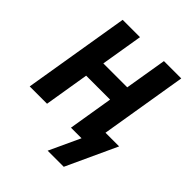

<svg xmlns="http://www.w3.org/2000/svg" viewBox="-192 -627 885 885"><g transform="rotate(45 250.0 -184.5)"><path d="M271 151 341 0H272L308 -219H152L116 0H3L89 -520H202L168 -315H324L358 -520H471L401 -96H490L376 151Z"/></g></svg>

Font: Iosevka Oblique
Style: Bold
Weight: 700
Italic angle: -9°
Monospace: yes
Designer: Belleve Invis
Foundry: Belleve Invis
Version: Version 32.5.0; ttfautohint (v1.8.4)